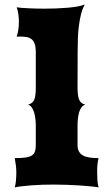

<svg xmlns="http://www.w3.org/2000/svg" viewBox="-20 -813 459 833"><path d="M43.9 0Q47.9 -12.7 49.3 -30.3Q50.8 -47.9 50.8 -64.9Q50.8 -80.6 48.8 -96.2Q46.9 -111.8 43.9 -127Q71.3 -127 89.1 -129.4Q106.9 -131.8 117.2 -137.9Q127.4 -144 131.3 -155.3Q135.3 -166.5 135.3 -184.1V-266.1Q135.3 -281.7 133.5 -297.4Q131.8 -313 127.9 -325.7Q124 -338.4 117.4 -347.4Q110.8 -356.4 101.6 -358.9Q111.8 -361.8 118.4 -366.9Q125 -372.1 128.7 -380.9Q132.3 -389.6 133.8 -403.1Q135.3 -416.5 135.3 -436V-590.8Q134.8 -611.8 129.9 -624.3Q125 -636.7 116.5 -643.3Q107.9 -649.9 95.5 -652.1Q83 -654.3 67.4 -654.3H52.2Q56.2 -664.1 59.1 -681.4Q62 -698.7 62 -717.8Q62 -736.3 59.3 -753.7Q56.6 -771 52.2 -781.2Q61.5 -779.8 74.7 -778.8Q87.9 -777.8 103.5 -777.1Q119.1 -776.4 136.7 -775.9Q154.3 -775.4 172.9 -775.4Q197.8 -775.4 223.1 -776.4Q248.5 -777.3 271.7 -779.3Q294.9 -781.2 314.7 -784.7Q334.5 -788.1 347.7 -793.5Q337.4 -774.4 331.5 -751Q325.7 -727.5 322.3 -701.2Q318.8 -674.8 317.9 -646Q316.9 -617.2 316.9 -587.4L316.4 -435.1Q316.4 -415.5 318.1 -402.1Q319.8 -388.7 323.7 -379.9Q327.6 -371.1 334 -366.2Q340.3 -361.3 350.1 -358.9Q339.8 -356 333.3 -346.9Q326.7 -337.9 323 -325.2Q319.3 -312.5 317.9 -297.1Q316.4 -281.7 316.4 -266.1V-184.1Q316.4 -166.5 322.8 -155.3Q329.1 -144 341.1 -137.9Q353 -131.8 369.9 -129.4Q386.7 -127 407.7 -127Q404.8 -116.7 403.1 -101.6Q401.4 -86.4 401.4 -69.3Q401.4 -50.8 402.6 -32Q403.8 -13.2 407.7 0Q394.5 -2.4 372.3 -4.6Q350.1 -6.8 323.7 -8.5Q297.4 -10.3 268.8 -11.2Q240.2 -12.2 213.9 -12.2Q190.4 -12.2 165.8 -11.5Q141.1 -10.7 118.4 -9Q95.7 -7.3 76.2 -5.1Q56.6 -2.9 43.9 0Z"/></svg>

Font: Arbutus
Style: Regular
Weight: 400
Designer: Karolina Lach
Foundry: Sorkin Type Co.
Version: Version 1.003